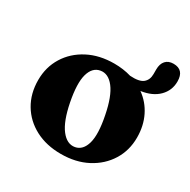

<svg xmlns="http://www.w3.org/2000/svg" viewBox="-148 -771 911 922"><g transform="rotate(30 308.0 -310.0)"><path d="M311.5 -491.5Q361.5 -491.5 405.5 -478.5Q457 -475 478 -492.2Q499 -509.5 499 -541.5V-567.5Q499 -598.5 514.5 -615.8Q530 -633 558 -633Q616.5 -633 616.5 -568Q616.5 -518.5 582 -483.8Q547.5 -449 485 -440Q531.5 -407 557.2 -355Q583 -303 583 -237.5Q583 -166.5 547.8 -109.8Q512.5 -53 449.8 -20Q387 13 305 13Q224 13 162.8 -19.2Q101.5 -51.5 67.5 -108.8Q33.5 -166 33.5 -240.5Q33.5 -312.5 68.8 -369.2Q104 -426 166.8 -458.8Q229.5 -491.5 311.5 -491.5ZM347.5 -49.5Q387.5 -57 401.8 -107.5Q416 -158 396.5 -255Q378 -349.5 344.5 -393Q311 -436.5 269 -428.5Q229 -421 215 -370.8Q201 -320.5 220 -223Q238.5 -129 272.2 -85.5Q306 -42 347.5 -49.5Z"/></g></svg>

Font: Fraunces 9pt S000
Style: Bold
Weight: 700
Version: Version 1.000; ttfautohint (v1.8.3)